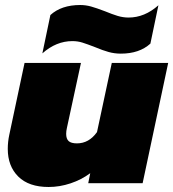

<svg xmlns="http://www.w3.org/2000/svg" viewBox="-20 -731 691 766"><path d="M359 -543Q328 -555 309 -561Q290 -567 269 -567Q204 -567 149 -518L181 -671Q225 -711 300 -711Q322 -711 343.5 -705Q365 -699 399 -686Q428 -674 449.5 -667.5Q471 -661 493 -661Q557 -661 612 -710L580 -557Q536 -517 462 -517Q437 -517 413.5 -523.5Q390 -530 359 -543ZM11 -137Q11 -165 17 -193L78 -480H303L247 -221Q244 -208 244 -197Q244 -177 254 -168Q264 -159 287 -159Q335 -159 367 -204L426 -480H651L549 0H332L340 -40Q305 -14 261.5 0.5Q218 15 174 15Q95 15 53 -26.5Q11 -68 11 -137Z"/></svg>

Font: Prompt Black
Style: Italic
Weight: 900
Italic angle: -12°
Designer: Katatrad Team
Foundry: CadsonDemak
Version: Version 1.001